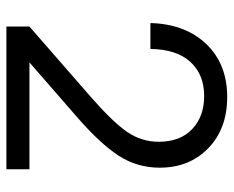

<svg xmlns="http://www.w3.org/2000/svg" viewBox="-85 -645 730 600"><g transform="rotate(90 280.0 -345.0)"><path d="M52 -450Q55 -559 117.5 -624.5Q180 -690 283 -690Q382 -690 443 -631Q504 -572 504 -479Q504 -408 466 -350Q428 -292 345 -220L175 -72H509V0H63V-72L282 -263Q361 -332 392 -377Q423 -422 423 -476Q423 -543 383.5 -580.5Q344 -618 280 -618Q213 -618 173.5 -575Q134 -532 133 -450Z"/></g></svg>

Font: TASA Orbiter Display
Style: Regular
Weight: 400
Designer: Weizhong Zhang
Version: Version 1.000;Glyphs 3.1.2 (3151)